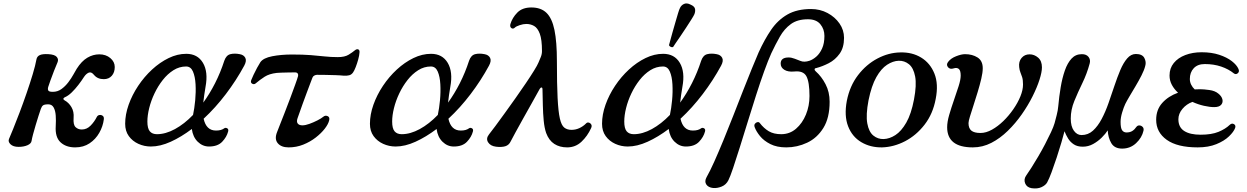

<svg xmlns="http://www.w3.org/2000/svg" viewBox="-20 -837 7186 1106"><path d="M413 12Q360 12 328.5 -17.5Q297 -47 301 -110Q303 -143 301 -171.5Q299 -200 289 -218Q279 -236 258 -236Q236 -236 228 -230Q220 -224 215 -209Q210 -195 202 -170Q194 -145 185.5 -116.5Q177 -88 170.5 -63.5Q164 -39 162 -26Q160 -10 138.5 -0.5Q117 9 87 9Q56 9 40.5 -6Q25 -21 32 -37Q39 -53 55.5 -93.5Q72 -134 92.5 -188Q113 -242 133 -300Q153 -358 168.5 -409.5Q184 -461 190 -495Q193 -512 209 -519.5Q225 -527 259 -525Q295 -523 307 -509Q319 -495 311 -477Q303 -459 291.5 -429.5Q280 -400 270.5 -373.5Q261 -347 258 -337Q254 -324 258 -316Q262 -308 284 -308Q312 -308 334 -324Q356 -340 373.5 -363Q391 -386 403 -408Q415 -430 422 -441Q450 -485 483 -504.5Q516 -524 552 -524Q590 -524 615.5 -502.5Q641 -481 641 -451Q641 -420 624 -400.5Q607 -381 578 -381Q542 -381 522 -405Q506 -425 491 -418.5Q476 -412 464 -394Q450 -372 431.5 -348Q413 -324 393 -304.5Q373 -285 352 -276Q345 -272 345 -267.5Q345 -263 352 -259Q376 -246 391.5 -220Q407 -194 404 -158Q401 -118 415.5 -104.5Q430 -91 451 -91Q480 -91 502 -113.5Q524 -136 538 -164Q543 -173 553 -174.5Q563 -176 571.5 -170Q580 -164 578 -149Q573 -109 552 -72Q531 -35 496 -11.5Q461 12 413 12Z M849 7Q811 7 777 -8.5Q743 -24 722 -53Q701 -82 701 -124Q701 -177 721 -233.5Q741 -290 776 -342.5Q811 -395 856 -436.5Q901 -478 951.5 -502.5Q1002 -527 1053 -527Q1118 -527 1149 -475Q1180 -423 1164 -337Q1160 -312 1156.5 -289.5Q1153 -267 1151 -246Q1188 -297 1219 -358Q1250 -419 1272 -487Q1283 -519 1307 -525Q1331 -531 1361 -525Q1384 -521 1393 -504Q1402 -487 1387 -459Q1341 -374 1281 -295Q1221 -216 1153 -153Q1168 -85 1224 -85Q1241 -85 1252.5 -88.5Q1264 -92 1272 -98Q1279 -103 1288.5 -98Q1298 -93 1294 -79Q1286 -48 1260 -20.5Q1234 7 1184 7Q1147 7 1119 -20.5Q1091 -48 1085 -94Q1024 -48 963.5 -20.5Q903 7 849 7ZM884 -64Q934 -64 988 -93.5Q1042 -123 1092 -175Q1100 -212 1104.5 -259.5Q1109 -307 1106.5 -351.5Q1104 -396 1091.5 -425Q1079 -454 1052 -454Q1013 -454 979 -432.5Q945 -411 917.5 -376Q890 -341 870 -299Q850 -257 839.5 -214.5Q829 -172 829 -137Q829 -97 843 -80.5Q857 -64 884 -64Z M1643 12Q1600 12 1580 -12Q1560 -36 1576 -76Q1579 -84 1591 -114.5Q1603 -145 1619.5 -187Q1636 -229 1652 -272Q1668 -315 1680.5 -349.5Q1693 -384 1697 -399Q1699 -407 1695 -413.5Q1691 -420 1679 -420Q1662 -420 1640.5 -419.5Q1619 -419 1600.5 -418.5Q1582 -418 1574 -417Q1531 -412 1504.5 -395Q1478 -378 1452 -356Q1443 -349 1432.5 -355Q1422 -361 1427 -375Q1431 -386 1440.5 -406Q1450 -426 1461 -446.5Q1472 -467 1480 -479Q1497 -503 1548 -513Q1599 -523 1662 -523Q1726 -523 1770 -519.5Q1814 -516 1850 -512Q1886 -508 1926 -508Q1966 -508 1988.5 -522Q2011 -536 2024 -547Q2035 -556 2043.5 -552.5Q2052 -549 2051 -536Q2050 -518 2043.5 -494.5Q2037 -471 2029 -450.5Q2021 -430 2014 -420Q2005 -407 1992 -403.5Q1979 -400 1960 -401Q1943 -403 1914.5 -404Q1886 -405 1856.5 -405.5Q1827 -406 1806 -406Q1799 -406 1791 -402Q1783 -398 1780 -390Q1776 -380 1767 -356Q1758 -332 1746.5 -301.5Q1735 -271 1724 -240.5Q1713 -210 1705 -187Q1697 -164 1694 -156Q1687 -136 1695 -125.5Q1703 -115 1722 -115Q1739 -115 1762.5 -123.5Q1786 -132 1808.5 -143.5Q1831 -155 1843 -165Q1854 -174 1867.5 -168Q1881 -162 1876 -143Q1871 -122 1851 -96Q1831 -70 1799 -45Q1767 -20 1727 -4Q1687 12 1643 12Z M2259 7Q2221 7 2187 -8.5Q2153 -24 2132 -53Q2111 -82 2111 -124Q2111 -177 2131 -233.5Q2151 -290 2186 -342.5Q2221 -395 2266 -436.5Q2311 -478 2361.5 -502.5Q2412 -527 2463 -527Q2528 -527 2559 -475Q2590 -423 2574 -337Q2570 -312 2566.5 -289.5Q2563 -267 2561 -246Q2598 -297 2629 -358Q2660 -419 2682 -487Q2693 -519 2717 -525Q2741 -531 2771 -525Q2794 -521 2803 -504Q2812 -487 2797 -459Q2751 -374 2691 -295Q2631 -216 2563 -153Q2578 -85 2634 -85Q2651 -85 2662.5 -88.5Q2674 -92 2682 -98Q2689 -103 2698.5 -98Q2708 -93 2704 -79Q2696 -48 2670 -20.5Q2644 7 2594 7Q2557 7 2529 -20.5Q2501 -48 2495 -94Q2434 -48 2373.5 -20.5Q2313 7 2259 7ZM2294 -64Q2344 -64 2398 -93.5Q2452 -123 2502 -175Q2510 -212 2514.5 -259.5Q2519 -307 2516.5 -351.5Q2514 -396 2501.5 -425Q2489 -454 2462 -454Q2423 -454 2389 -432.5Q2355 -411 2327.5 -376Q2300 -341 2280 -299Q2260 -257 2249.5 -214.5Q2239 -172 2239 -137Q2239 -97 2253 -80.5Q2267 -64 2294 -64Z M3247 12Q3204 12 3173 -8Q3142 -28 3126 -71Q3116 -100 3112 -142Q3108 -184 3107 -230.5Q3106 -277 3105 -321Q3105 -333 3099.5 -333Q3094 -333 3089 -325Q3070 -290 3044.5 -245Q3019 -200 2994 -155Q2969 -110 2949.5 -74.5Q2930 -39 2922 -23Q2912 -1 2890.5 5.5Q2869 12 2837 8Q2805 4 2791.5 -17.5Q2778 -39 2797 -63Q2810 -79 2834 -111.5Q2858 -144 2888 -185.5Q2918 -227 2949.5 -271.5Q2981 -316 3009 -357.5Q3037 -399 3056.5 -430.5Q3076 -462 3082 -477Q3088 -491 3095 -508Q3102 -525 3102 -543Q3102 -609 3089.5 -642.5Q3077 -676 3056.5 -687.5Q3036 -699 3012 -699Q2994 -699 2973.5 -692Q2953 -685 2947 -679Q2936 -668 2926 -675Q2916 -682 2920 -698Q2931 -735 2960 -764.5Q2989 -794 3041 -794Q3096 -794 3128 -763Q3160 -732 3174 -664Q3188 -596 3188 -484Q3188 -352 3192 -273Q3196 -194 3205 -154.5Q3214 -115 3230.5 -102Q3247 -89 3272 -89Q3296 -89 3317.5 -99Q3339 -109 3355 -125Q3362 -133 3371 -131Q3380 -129 3385.5 -120.5Q3391 -112 3385 -99Q3364 -53 3329.5 -20.5Q3295 12 3247 12Z M3596 7Q3558 7 3524 -8.5Q3490 -24 3469 -53Q3448 -82 3448 -124Q3448 -177 3468 -233.5Q3488 -290 3523 -342.5Q3558 -395 3603 -436.5Q3648 -478 3698.5 -502.5Q3749 -527 3800 -527Q3865 -527 3896 -475Q3927 -423 3911 -337Q3907 -312 3903.5 -289.5Q3900 -267 3898 -246Q3935 -297 3966 -358Q3997 -419 4019 -487Q4030 -519 4054 -525Q4078 -531 4108 -525Q4131 -521 4140 -504Q4149 -487 4134 -459Q4088 -374 4028 -295Q3968 -216 3900 -153Q3915 -85 3971 -85Q3988 -85 3999.5 -88.5Q4011 -92 4019 -98Q4026 -103 4035.5 -98Q4045 -93 4041 -79Q4033 -48 4007 -20.5Q3981 7 3931 7Q3894 7 3866 -20.5Q3838 -48 3832 -94Q3771 -48 3710.5 -20.5Q3650 7 3596 7ZM3631 -64Q3681 -64 3735 -93.5Q3789 -123 3839 -175Q3847 -212 3851.5 -259.5Q3856 -307 3853.5 -351.5Q3851 -396 3838.5 -425Q3826 -454 3799 -454Q3760 -454 3726 -432.5Q3692 -411 3664.5 -376Q3637 -341 3617 -299Q3597 -257 3586.5 -214.5Q3576 -172 3576 -137Q3576 -97 3590 -80.5Q3604 -64 3631 -64ZM3857.2 -566Q3850.6 -563.4 3843.2 -567.2Q3835.8 -571 3833.7 -576.7Q3834.8 -580.8 3840.3 -601.3Q3845.8 -621.8 3853.9 -650.7Q3862 -679.6 3870.6 -708.8Q3879.1 -738 3886 -761.1Q3892.9 -784.1 3897 -791.1Q3904.1 -806.7 3920 -814.2Q3935.9 -821.6 3957.2 -810.8Q3981.6 -800.6 3983.9 -784.6Q3986.2 -768.6 3979 -753Q3975.5 -745.1 3962.8 -725.1Q3950.1 -705.1 3933.3 -679.2Q3916.5 -653.3 3899.6 -628.6Q3882.7 -603.8 3870.7 -586.5Q3858.8 -569.2 3857.2 -566Z M4088 246Q4060 243 4048.5 225.5Q4037 208 4050 184Q4070 149 4095 93Q4120 37 4148 -31Q4176 -99 4204.5 -172Q4233 -245 4260 -314Q4287 -383 4310.5 -440.5Q4334 -498 4350 -535Q4384 -610 4422.5 -666Q4461 -722 4516 -753.5Q4571 -785 4652 -785Q4704 -785 4747 -762Q4790 -739 4816 -701.5Q4842 -664 4842 -619Q4842 -563 4816.5 -527.5Q4791 -492 4754 -473Q4717 -454 4682 -445Q4673 -444 4672.5 -438Q4672 -432 4679 -426Q4712 -397 4735.5 -352Q4759 -307 4759 -251Q4759 -158 4723 -100Q4687 -42 4629.5 -15Q4572 12 4509 12Q4455 12 4417.5 -7Q4380 -26 4358 -53Q4336 -80 4327 -105Q4323 -117 4329 -124.5Q4335 -132 4343.5 -133.5Q4352 -135 4357 -128Q4380 -98 4408.5 -81Q4437 -64 4480 -64Q4529 -64 4565.5 -95.5Q4602 -127 4622.5 -177Q4643 -227 4643 -284Q4643 -365 4625 -398Q4607 -431 4554 -425Q4519 -422 4498 -435Q4477 -448 4477 -471Q4477 -506 4523 -506Q4539 -506 4558.5 -498.5Q4578 -491 4591 -486Q4612 -477 4643 -487Q4663 -494 4682.5 -511Q4702 -528 4715.5 -557.5Q4729 -587 4729 -630Q4729 -669 4705.5 -697.5Q4682 -726 4634 -726Q4574 -726 4536 -698.5Q4498 -671 4472.5 -626Q4447 -581 4423 -530Q4405 -490 4382 -426.5Q4359 -363 4335 -287.5Q4311 -212 4287 -134.5Q4263 -57 4241.5 12Q4220 81 4203 131Q4186 181 4176 201Q4163 227 4137.5 237.5Q4112 248 4088 246Z M5061 12Q4994 13 4941.5 -18Q4889 -49 4865.5 -109.5Q4842 -170 4858 -256Q4875 -342 4922.5 -404Q4970 -466 5034.5 -500Q5099 -534 5166 -535Q5234 -537 5286 -505.5Q5338 -474 5362.5 -413.5Q5387 -353 5370 -267Q5354 -181 5306 -119Q5258 -57 5193.5 -23.5Q5129 10 5061 12ZM5070 -36Q5104 -37 5138 -59Q5172 -81 5200.5 -130.5Q5229 -180 5245 -264Q5261 -348 5251.5 -397Q5242 -446 5216 -467Q5190 -488 5157 -487Q5124 -486 5090 -464Q5056 -442 5028 -392.5Q5000 -343 4983 -259Q4967 -175 4976 -126Q4985 -77 5011 -56Q5037 -35 5070 -36Z M5584 12Q5436 12 5436 -104Q5436 -135 5448 -176Q5460 -217 5475 -260Q5490 -303 5502 -340.5Q5514 -378 5514 -402Q5514 -431 5503 -440Q5492 -449 5473 -443Q5452 -436 5440.5 -450.5Q5429 -465 5442 -481Q5457 -501 5487.5 -513Q5518 -525 5539 -525Q5581 -525 5611 -506Q5641 -487 5641 -444Q5641 -419 5632.5 -383Q5624 -347 5612 -307.5Q5600 -268 5588 -231Q5576 -194 5567.5 -166.5Q5559 -139 5559 -128Q5559 -98 5575.5 -84.5Q5592 -71 5628 -71Q5660 -71 5694 -90Q5728 -109 5759.5 -139.5Q5791 -170 5817 -207.5Q5843 -245 5858 -282Q5873 -319 5873 -350Q5873 -377 5868 -392.5Q5863 -408 5858 -420Q5853 -432 5851 -450Q5847 -482 5864.5 -503Q5882 -524 5911 -524Q5938 -524 5960 -505Q5982 -486 5982 -449Q5982 -422 5968 -378Q5954 -334 5928 -282Q5902 -230 5866 -178.5Q5830 -127 5785.5 -83.5Q5741 -40 5690.5 -14Q5640 12 5584 12Z M5922 247Q5894 242 5885 218.5Q5876 195 5892 173Q5903 158 5921 129.5Q5939 101 5960 65.5Q5981 30 6000 -6.5Q6019 -43 6034 -75Q6049 -107 6055 -128Q6060 -147 6067 -174Q6074 -201 6076 -225Q6081 -281 6090 -334.5Q6099 -388 6114 -431Q6129 -474 6152.5 -499.5Q6176 -525 6212 -525Q6238 -525 6250.5 -509Q6263 -493 6257 -471Q6241 -412 6215 -358.5Q6189 -305 6168.5 -255Q6148 -205 6148 -154Q6148 -109 6166 -84Q6184 -59 6210 -59Q6248 -59 6276 -84.5Q6304 -110 6326 -151.5Q6348 -193 6365.5 -243Q6383 -293 6399.5 -342.5Q6416 -392 6433.5 -433.5Q6451 -475 6473 -500.5Q6495 -526 6523 -526Q6560 -526 6572 -503Q6584 -480 6577 -457Q6571 -433 6555.5 -402.5Q6540 -372 6521.5 -341Q6503 -310 6487 -283Q6471 -256 6462 -238Q6453 -219 6444 -189Q6435 -159 6435 -135Q6435 -99 6444 -86.5Q6453 -74 6469 -74Q6489 -74 6502.5 -82.5Q6516 -91 6526 -106Q6533 -115 6543.5 -114.5Q6554 -114 6562 -106Q6570 -98 6567 -84Q6558 -44 6524.5 -12.5Q6491 19 6444 19Q6400 19 6381.5 -12.5Q6363 -44 6361 -86Q6349 -67 6327 -45Q6305 -23 6277 -7.5Q6249 8 6217 8Q6186 8 6165.5 -5.5Q6145 -19 6132.5 -39.5Q6120 -60 6112 -81Q6106 -57 6094 -16Q6082 25 6067 70.5Q6052 116 6037.5 155Q6023 194 6012 214Q6003 230 5979.5 241Q5956 252 5922 247Z M6879 12Q6762 12 6701 -31.5Q6640 -75 6640 -147Q6640 -205 6675 -244Q6710 -283 6766 -303Q6744 -323 6730.5 -348Q6717 -373 6717 -402Q6717 -444 6741.5 -474Q6766 -504 6808 -520Q6850 -536 6902 -536Q6959 -536 7003 -521.5Q7047 -507 7075.5 -485Q7104 -463 7114 -440Q7121 -424 7110 -415Q7099 -406 7088 -414Q7057 -439 7014.5 -453.5Q6972 -468 6920 -468Q6879 -468 6856.5 -444Q6834 -420 6834 -382Q6834 -365 6841.5 -349.5Q6849 -334 6862 -322Q6870 -322 6877.5 -322.5Q6885 -323 6893 -323Q6914 -323 6946.5 -318.5Q6979 -314 6998 -298Q7017 -283 7021.5 -265Q7026 -247 7014.5 -233.5Q7003 -220 6974 -220Q6949 -220 6915.5 -227.5Q6882 -235 6849 -250Q6815 -238 6791.5 -210Q6768 -182 6768 -150Q6768 -104 6801.5 -82.5Q6835 -61 6896 -61Q6959 -61 6999 -77.5Q7039 -94 7064 -118Q7076 -129 7088 -122Q7100 -115 7095 -100Q7087 -78 7059.5 -51.5Q7032 -25 6986.5 -6.5Q6941 12 6879 12Z"/></svg>

Font: Zen Antique
Style: Regular
Weight: 400
Designer: Yoshimichi Ohira
Foundry: Positype
Version: Version 1.001